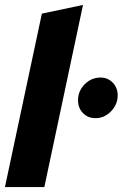

<svg xmlns="http://www.w3.org/2000/svg" viewBox="-27 -755 495 775"><path d="M-7 0 142 -700 308 -735 152 0ZM359 -278Q328 -278 308 -298.5Q288 -319 288 -350Q288 -388 315 -415Q342 -442 379 -442Q408 -442 428 -421.5Q448 -401 448 -370Q448 -333 421 -305.5Q394 -278 359 -278Z"/></svg>

Font: Red Hat Display Black
Style: Italic
Weight: 900
Italic angle: -12°
Designer: Pentagram, MCKL
Foundry: Pentagram, MCKL
Version: Version 1.023; ttfautohint (v1.8.3)